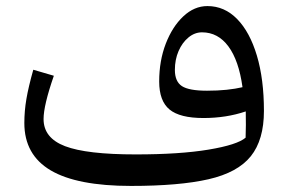

<svg xmlns="http://www.w3.org/2000/svg" viewBox="-20 -612 959 639"><path d="M797.4 -153.8Q798.3 -172.9 798.3 -196.5Q798.3 -220.2 797.9 -241.2Q732.9 -219.2 657.2 -219.2Q578.6 -219.2 544.2 -247.6Q509.8 -275.9 509.8 -340.8Q509.8 -409.7 531.7 -466.6Q553.7 -523.4 590.1 -557.6Q626.5 -591.8 670.4 -591.8Q727.1 -591.8 769.3 -548.6Q811.5 -505.4 835 -426.8Q858.4 -348.1 858.4 -242.7Q858.4 -146.5 814.7 -92Q771 -37.6 673.8 -15.4Q576.7 6.8 416 6.8Q236.8 6.8 148.9 -44.9Q61 -96.7 61 -202.6Q61 -242.7 67.9 -282.7Q74.7 -322.8 90.8 -379.9L159.2 -359.9Q125 -261.2 125 -215.8Q125 -152.8 196.5 -125.5Q268.1 -98.1 431.6 -98.1Q578.1 -98.1 673.8 -114Q769.5 -129.9 797.4 -153.8ZM787.1 -321.8Q774.9 -410.6 740.2 -457.5Q705.6 -504.4 652.3 -504.4Q627.9 -504.4 607.2 -487.3Q586.4 -470.2 574.2 -441.9Q562 -413.6 562 -379.4Q562 -340.8 585.4 -325.4Q608.9 -310.1 668.9 -310.1Q704.1 -310.1 734.1 -313.2Q764.2 -316.4 787.1 -321.8Z"/></svg>

Font: Pinar DS1 Medium
Style: Regular
Weight: 500
Designer: Amin Abedi
Version: Version 3.000